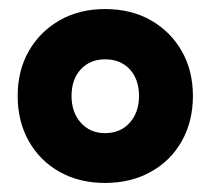

<svg xmlns="http://www.w3.org/2000/svg" viewBox="-20 -710 465 424"><path d="M212 -306Q155 -306 111.5 -330.5Q68 -355 43.5 -398.5Q19 -442 19 -498Q19 -554 43.5 -597Q68 -640 111.5 -665Q155 -690 212 -690Q270 -690 313.5 -665Q357 -640 381.5 -597Q406 -554 406 -498Q406 -442 381.5 -398.5Q357 -355 313 -330.5Q269 -306 212 -306ZM212 -416Q246 -416 266.5 -439Q287 -462 287 -498Q287 -535 266.5 -557Q246 -579 212 -579Q179 -579 158.5 -557Q138 -535 138 -498Q138 -462 158.5 -439Q179 -416 212 -416Z"/></svg>

Font: Gabarito
Style: Bold
Weight: 700
Designer: Leandro Assis / Alvaro Franca / Felipe Casaprima
Foundry: Naipe Foundry
Version: Version 1.000